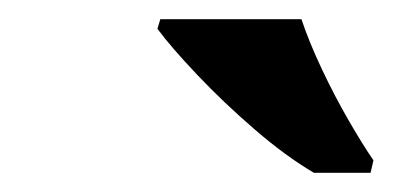

<svg xmlns="http://www.w3.org/2000/svg" viewBox="-20 -786 409 200"><path d="M307 -606Q278 -623 245.5 -651Q213 -679 185.5 -708Q158 -737 144 -756L147 -766H294Q302 -742 315.5 -713.5Q329 -685 343.5 -660Q358 -635 369 -619L366 -606Z"/></svg>

Font: Noto Serif
Style: Bold Italic
Weight: 700
Italic angle: -12°
Designer: Monotype Design Team
Foundry: Monotype Imaging Inc.
Version: Version 2.013